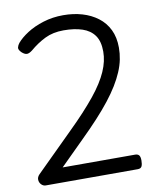

<svg xmlns="http://www.w3.org/2000/svg" viewBox="-95 -964 854 1038"><g transform="rotate(-10 331.5 -445.0)"><path d="M71 0Q58 0 47.5 -10.5Q37 -21 36 -36.5Q35 -52 49 -66L251 -266Q297 -311 333.5 -350.5Q370 -390 398 -424.5Q426 -459 446 -490.5Q466 -522 478.5 -550.5Q491 -579 497 -606Q503 -633 503 -659Q503 -715 480 -747.5Q457 -780 414 -794.5Q371 -809 311 -809Q253 -809 209 -787.5Q165 -766 124 -731Q107 -718 95 -718Q83 -718 68 -731Q50 -748 53 -760.5Q56 -773 65 -784Q86 -809 124 -833.5Q162 -858 213.5 -874Q265 -890 323 -890Q379 -890 427 -876Q475 -862 512 -834Q549 -806 569.5 -764Q590 -722 590 -665Q590 -633 583.5 -600.5Q577 -568 562.5 -534Q548 -500 526 -464Q504 -428 473 -388.5Q442 -349 401.5 -305Q361 -261 310 -211L178 -80H576Q590 -80 597 -72Q604 -64 604 -43Q604 -22 598.5 -11Q593 0 576 0Z"/></g></svg>

Font: Playwrite GB S
Style: Regular
Weight: 400
Designer: Veronika Burian, José Scaglione
Foundry: TypeTogether
Version: Version 1.000